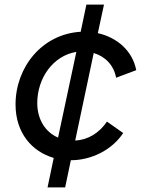

<svg xmlns="http://www.w3.org/2000/svg" viewBox="-20 -689 632 840"><path d="M309 -74 390 -457C441 -442 478 -403 488 -349L576 -382C560 -467 492 -525 408 -544L435 -669H358L333 -550C163 -540 48 -394 48 -232C48 -107 120 -26 215 2L188 131H265L290 12C381 12 471 -34 519 -107L448 -157C414 -107 365 -77 309 -74ZM143 -238C143 -346 211 -445 314 -462L234 -87C178 -111 143 -167 143 -238Z"/></svg>

Font: Plus Jakarta Text
Style: Italic
Weight: 400
Italic angle: -12°
Designer: Gumpita Rahayu
Foundry: Tokotype Studio
Version: Version 1.000;hotconv 1.0.109;makeotfexe 2.5.65596